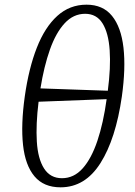

<svg xmlns="http://www.w3.org/2000/svg" viewBox="-20 -791 576 821"><path d="M239 10Q167 10 127.5 -37Q88 -84 78.5 -171Q69 -258 86 -379Q103 -499 137.5 -587Q172 -675 225 -723Q278 -771 350 -771Q420 -771 459 -723Q498 -675 508 -587Q518 -499 501 -378Q475 -197 409.5 -93.5Q344 10 239 10ZM441 -403Q454 -502 449 -576Q444 -650 418.5 -691Q393 -732 344 -732Q294 -732 256.5 -691.5Q219 -651 193.5 -579Q168 -507 153 -413ZM245 -29Q296 -29 333.5 -71Q371 -113 396.5 -189Q422 -265 436 -367L145 -356Q133 -259 137.5 -185.5Q142 -112 168.5 -70.5Q195 -29 245 -29Z"/></svg>

Font: Noto Serif SemiCondensed Light
Style: Italic
Weight: 300
Width: 4
Italic angle: -12°
Designer: Monotype Design Team
Foundry: Monotype Imaging Inc.
Version: Version 2.013; ttfautohint (v1.8.4.7-5d5b)